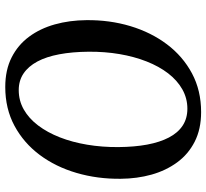

<svg xmlns="http://www.w3.org/2000/svg" viewBox="-48 -746 803 748"><g transform="rotate(90 354.0 -371.5)"><path d="M318.5 10Q252 10 203.2 -14.8Q154.5 -39.5 122.5 -82.8Q90.5 -126 74.5 -183.2Q58.5 -240.5 58 -306Q57 -396.5 81.2 -477.2Q105.5 -558 152.2 -620Q199 -682 265.5 -717.5Q332 -753 416 -753Q482.5 -753 531.5 -728Q580.5 -703 612.2 -659.5Q644 -616 659.8 -559.8Q675.5 -503.5 676 -440Q677 -349 653.2 -267.8Q629.5 -186.5 583 -124.2Q536.5 -62 469.8 -26Q403 10 318.5 10ZM330.5 -42.5Q371.5 -42.5 406.2 -62.2Q441 -82 468.2 -118Q495.5 -154 514.5 -202.5Q533.5 -251 543.2 -309Q553 -367 552.5 -431Q552 -493.5 542.8 -543Q533.5 -592.5 515.2 -627.5Q497 -662.5 469 -681Q441 -699.5 403 -699.5Q362.5 -699.5 327.5 -679.8Q292.5 -660 265.2 -624.5Q238 -589 219 -540.8Q200 -492.5 190.2 -435Q180.5 -377.5 181 -314.5Q181.5 -251 191 -200.5Q200.5 -150 219.2 -115Q238 -80 265.8 -61.2Q293.5 -42.5 330.5 -42.5Z"/></g></svg>

Font: Merriweather 20pt Medium
Style: Italic
Weight: 500
Italic angle: -7.8°
Version: Version 2.101